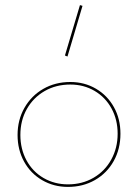

<svg xmlns="http://www.w3.org/2000/svg" viewBox="-20 -731 542 754"><path d="M235 -513 294 -711 304 -708 245 -509ZM49 -201Q49 -260 76 -307.5Q103 -355 150 -382Q197 -409 256 -409Q312 -409 357 -382.5Q402 -356 427.5 -310Q453 -264 453 -206Q453 -146 426.5 -98.5Q400 -51 353 -24Q306 3 247 3Q191 3 145.5 -23.5Q100 -50 74.5 -96.5Q49 -143 49 -201ZM442 -206Q442 -261 418 -305Q394 -349 351.5 -374Q309 -399 256 -399Q200 -399 155.5 -373.5Q111 -348 85.5 -303Q60 -258 60 -201Q60 -146 84 -101.5Q108 -57 151 -32Q194 -7 247 -7Q303 -7 347.5 -33Q392 -59 417 -104.5Q442 -150 442 -206Z"/></svg>

Font: Ysabeau Infant Hairline
Style: Regular
Weight: 100
Designer: Christian Thalmann (Catharsis Fonts)
Version: Version 0.003